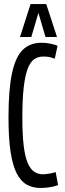

<svg xmlns="http://www.w3.org/2000/svg" viewBox="-20 -922 320 952"><path d="M22.1 -340.3Q22.1 -479.3 39.8 -560Q57.5 -640.8 93.3 -675.4Q129.2 -710 185.1 -710Q195.5 -710 205.9 -709Q216.2 -708.1 226.5 -706.1Q236.7 -704.2 246.6 -701.6Q256.4 -699 265.3 -694.8L251.7 -631.2Q241.2 -635.2 231.4 -637.6Q221.6 -640.1 212.7 -640.9Q203.8 -641.7 194.2 -641.7Q169.4 -641.7 149.9 -628.4Q130.3 -615.1 117.5 -582Q104.7 -548.9 97.7 -489.6Q90.8 -430.4 90.8 -338.8Q90.8 -255 97.4 -200.2Q104 -145.3 117.2 -114.5Q130.3 -83.6 149.3 -70.7Q168.3 -57.9 192.4 -57.9Q204.2 -57.9 224.3 -61Q244.3 -64.1 255.9 -69.1L267.9 -4.2Q258.7 -0.6 248.1 2.1Q237.4 4.8 225.6 6.6Q213.8 8.4 202.3 9.2Q190.9 10 180.8 10Q142.2 10 112.7 -6.5Q83.3 -23.1 63 -62.1Q42.7 -101.2 32.4 -169.2Q22.1 -237.1 22.1 -340.3ZM79.2 -738.5 131.5 -901.7H209.3L262.7 -738.5H205.6L170.5 -858L135.2 -738.5Z"/></svg>

Font: Georama ExtraCondensed Thin
Style: Regular
Weight: 100
Width: 2
Designer: Jean-Baptiste Levee
Foundry: Production Type
Version: Version 1.001